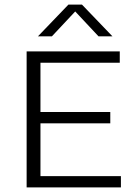

<svg xmlns="http://www.w3.org/2000/svg" viewBox="-20 -820 593 840"><path d="M96.5 0V-595H504V-545.5H157V-49.5H509V0ZM132 -280.5V-330H462.5V-280.5ZM146 -661 279.5 -800H338.5L472 -661H411L300 -779.5H318L207 -661Z"/></svg>

Font: Encode Sans SC SemiExpanded Light
Style: Regular
Weight: 300
Width: 6
Designer: Multiple Designers
Foundry: Impallari Type
Version: Version 3.002